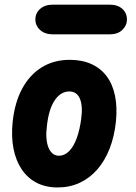

<svg xmlns="http://www.w3.org/2000/svg" viewBox="-20 -814 598 844"><path d="M233 10Q181 10 141.2 -10.5Q101.5 -31 75.8 -69Q50 -107 39.5 -159.8Q29 -212.5 35.5 -277Q44.5 -363.5 77.8 -424.8Q111 -486 164.2 -518.5Q217.5 -551 286.5 -551Q340.5 -551 381.5 -532.5Q422.5 -514 448.8 -479Q475 -444 485.5 -393.5Q496 -343 489.5 -278.5Q482.5 -213.5 461.8 -160.5Q441 -107.5 407.8 -69.2Q374.5 -31 330.5 -10.5Q286.5 10 233 10ZM186.5 -262.5Q182.5 -234 184 -209.8Q185.5 -185.5 192.2 -167.5Q199 -149.5 210.8 -139.5Q222.5 -129.5 238.5 -129.5Q264.5 -129.5 284.5 -150.2Q304.5 -171 317.8 -208Q331 -245 337 -292.5Q341 -321.5 339.2 -343.8Q337.5 -366 330.8 -381.2Q324 -396.5 312.5 -404.2Q301 -412 285 -412Q247 -412 220.8 -373.5Q194.5 -335 186.5 -262.5ZM212.5 -663Q177.5 -663 156.5 -682Q135.5 -701 135.5 -728.5Q135.5 -756.5 156.5 -775Q177.5 -793.5 212.5 -793.5H462Q497.5 -793.5 517.8 -775Q538 -756.5 538 -728.5Q538 -702 517.8 -682.5Q497.5 -663 462 -663Z"/></svg>

Font: Edu SA Hand
Style: Bold
Weight: 700
Designer: Tina and Corey Anderson, Eben Sorkin, Mirko Velimirovic
Foundry: Google for Education
Version: Version 2.000